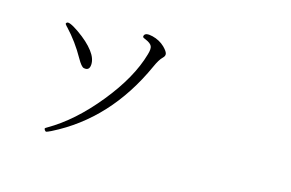

<svg xmlns="http://www.w3.org/2000/svg" viewBox="-89 -891 1678 1109"><g transform="rotate(15 750.0 -336.5)"><path d="M279.3 -1Q590.8 -157.2 751 -512.7Q771.5 -558.6 790 -576.2Q804.7 -589.8 801.3 -604Q797.9 -618.2 775.4 -640.6Q745.1 -669.9 701.2 -680.7Q657.2 -691.4 650.4 -670.9Q648.4 -664.1 650.9 -661.1Q653.3 -658.2 668 -652.3Q698.2 -639.6 705.6 -623.5Q712.9 -607.4 702.1 -572.3Q660.2 -424.8 527.8 -261.7Q395.5 -98.6 250 -14.6Q239.3 -8.8 237.8 -5.9Q236.3 -2.9 241.2 4.4Q246.1 11.7 251.5 10.7Q256.8 9.8 279.3 -1ZM373 -508.8Q339.8 -552.7 275.9 -597.2Q211.9 -641.6 201.2 -627Q197.3 -622.1 198.2 -619.6Q199.2 -617.2 207 -608.4Q210 -605.5 211.9 -603.5Q276.4 -535.2 325.2 -448.2Q350.6 -403.3 365.2 -400.4Q399.4 -392.6 401.9 -430.2Q404.3 -467.8 373 -508.8Z"/></g></svg>

Font: Bpmf GenWan Min R
Style: R
Weight: 400
Foundry: But Ko
Version: Version 1.320